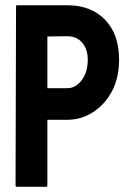

<svg xmlns="http://www.w3.org/2000/svg" viewBox="-20 -716 497 736"><path d="M156.7 0H44.4Q39.6 0 39.6 -4.9L41.5 -691.9Q41.5 -695.8 45.4 -695.8H237.8Q329.6 -695.8 383.1 -639.9Q436.5 -584 436.5 -487.8Q436.5 -417.5 408.7 -365.2Q380.4 -313.5 335.4 -285.2Q290.5 -256.8 237.8 -256.8H161.6V-4.9Q161.6 0 156.7 0ZM237.8 -577.1 161.6 -576.2V-377.9H237.8Q269.5 -377.9 293 -408.4Q316.4 -439 316.4 -487.8Q316.4 -526.9 295.4 -552Q274.4 -577.1 237.8 -577.1Z"/></svg>

Font: Koulen
Style: Regular
Weight: 400
Designer: Danh Hong
Version: Version 8.000; ttfautohint (v1.8.3)